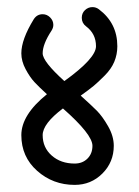

<svg xmlns="http://www.w3.org/2000/svg" viewBox="-20 -520 390 540"><path d="M100 -140Q100 -105 125.5 -82.5Q151 -60 190 -60Q212 -60 226 -74Q240 -88 240 -110Q240 -142 157 -215Q100 -172 100 -140ZM100 -480Q112 -480 121 -471Q130 -462 130 -450Q130 -442 125 -434Q100 -396 100 -370Q100 -347 161 -292Q250 -356 250 -390Q250 -425 222 -446Q210 -455 210 -470Q210 -483 219 -491.5Q228 -500 240 -500Q250 -500 258 -494Q310 -455 310 -390Q310 -367 301.5 -346.5Q293 -326 274 -307Q255 -288 243.5 -278.5Q232 -269 207 -251Q236 -225 252 -209Q268 -193 284 -165Q300 -137 300 -110Q300 -64 268 -32Q236 0 190 0Q129 0 84.5 -39.5Q40 -79 40 -140Q40 -197 112 -255Q90 -275 77 -289Q64 -303 52 -325.5Q40 -348 40 -370Q40 -409 75 -466Q84 -480 100 -480Z"/></svg>

Font: Pecita
Style: Book
Weight: 400
Width: 7
Version: Version 4.3